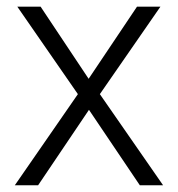

<svg xmlns="http://www.w3.org/2000/svg" viewBox="-20 -548 527 568"><path d="M100.1 -528.3 242.2 -314.9 385.3 -528.3H454.6L275.4 -269.5L462.4 0H393.6L243.2 -223.1L92.8 0H23.9L210.4 -269.5L31.2 -528.3Z"/></svg>

Font: Vazirmatn UI FD ExtraLight
Style: Regular
Weight: 200
Designer: Saber Rastikerdar
Foundry: Saber Rastikerdar
Version: Version 33.003